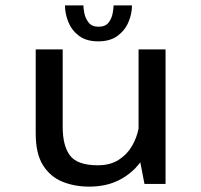

<svg xmlns="http://www.w3.org/2000/svg" viewBox="-20 -685 750 715"><path d="M312 10Q258 10 212.8 -8.2Q167.5 -26.5 140.2 -69.5Q113 -112.5 113 -188V-501H213.5V-212Q213.5 -141.5 241 -105.5Q268.5 -69.5 344.5 -69.5Q390.5 -69.5 422 -89.8Q453.5 -110 471.5 -141.2Q489.5 -172.5 496 -206V-501H596.5V0H518L502.5 -80.5Q471 -38.5 423.2 -14.2Q375.5 10 312 10ZM471.5 -665Q471.5 -634 458.5 -603Q445.5 -572 417.8 -551.5Q390 -531 346 -531Q301.5 -531 274.2 -551.5Q247 -572 234.5 -603Q222 -634 222 -665H290.5Q290.5 -654.5 294.2 -635.5Q298 -616.5 310 -601Q322 -585.5 347 -585.5Q372.5 -585.5 384.2 -600.8Q396 -616 399.5 -635.2Q403 -654.5 403 -665Z"/></svg>

Font: League Mono
Style: Regular
Weight: 400
Width: 6
Designer: Tyler Finck
Foundry: The League of Moveable Type / Tyler Finck
Version: Version 2.300;RELEASE